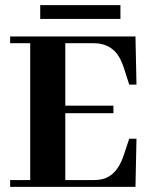

<svg xmlns="http://www.w3.org/2000/svg" viewBox="-20 -728 596 748"><path d="M511.7 -398.4 507.8 -585.9H19.5V-559.6H97.7V-26.4H19.5V0H507.8L511.7 -187.5H483.4L460.9 -120.1Q435.5 -44.9 379.9 -30.3Q363.3 -26.4 344.7 -26.4H234.4V-287.1H421.9V-316.4H234.4V-559.6H344.7Q424.8 -559.6 455.1 -483.4Q459 -474.6 461.9 -465.8L483.4 -398.4ZM136.7 -654.3H449.2V-708H136.7Z"/></svg>

Font: Abhaya Libre ExtraBold
Style: Regular
Weight: 800
Designer: Pushpananda Ekanayake, Sol Matas, Pathum Egodawatta
Foundry: Mooniak
Version: Version 1.050 ; ttfautohint (v1.6)